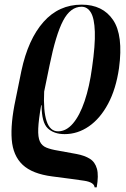

<svg xmlns="http://www.w3.org/2000/svg" viewBox="-20 -566 541 826"><path d="M387 240Q385 218 342 211.5Q299 205 205 193Q119 182 77.5 143Q36 104 30.5 34.5Q25 -35 47 -138L72 -261Q101 -397 167 -471.5Q233 -546 331 -546Q422 -546 466.5 -480Q511 -414 492 -273Q479 -183 445 -119.5Q411 -56 362.5 -22.5Q314 11 258 11Q212 11 185.5 -14Q159 -39 159 -113H157Q146 -50 144.5 -13Q143 24 151.5 42.5Q160 61 179.5 69Q199 77 230 82Q275 90 309.5 96.5Q344 103 366.5 117Q389 131 397 160Q405 189 396 240ZM230 -1Q265 -1 294 -35Q323 -69 344 -131Q365 -193 376 -275Q390 -372 388 -429.5Q386 -487 371 -512Q356 -537 331 -537Q283 -537 251.5 -477Q220 -417 193 -284L170 -172Q166 -89 180.5 -45Q195 -1 230 -1Z"/></svg>

Font: Noto Serif Display Condensed SemiBold
Style: Italic
Weight: 600
Width: 3
Italic angle: -12°
Designer: Monotype Design Team
Foundry: Monotype Imaging Inc.
Version: Version 2.009